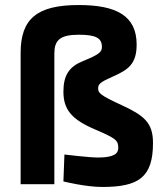

<svg xmlns="http://www.w3.org/2000/svg" viewBox="-20 -732 651 763"><path d="M196 -519C196 -571 217 -594 293 -594C363 -594 385 -580 385 -545C385 -525 373 -515 309 -489C255 -467 232 -433 232 -368C232 -296 265 -257 359 -217C441 -182 450 -174 450 -144C450 -123 435 -106 370 -106C333 -106 236 -118 236 -118L232 -11C232 -11 320 11 386 11C531 11 588 -27 588 -164C588 -245 552 -273 464 -314C379 -353 370 -362 370 -381C370 -398 379 -406 429 -428C490 -455 523 -478 523 -555C523 -669 443 -712 293 -712C129 -712 62 -659 62 -522V0H196Z"/></svg>

Font: RazerF5
Style: Bold
Weight: 700
Foundry: Razer Inc.
Version: Version 2